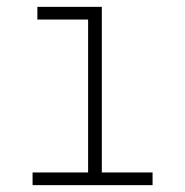

<svg xmlns="http://www.w3.org/2000/svg" viewBox="-20 -540 540 560"><path d="M75 0V-37H237V-483H89V-520H277V-37H425V0Z"/></svg>

Font: Iosevka Curly Slab Extralight
Style: Regular
Weight: 200
Monospace: yes
Designer: Belleve Invis
Foundry: Belleve Invis
Version: Version 22.1.2; ttfautohint (v1.8.4)